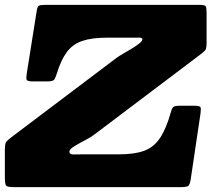

<svg xmlns="http://www.w3.org/2000/svg" viewBox="-75 -770 880 790"><path d="M-55 -41V-153Q-55 -180 -48.8 -187.2Q-42.5 -194.5 -28 -205.5L406 -533Q413.5 -538.5 430.2 -548.2Q447 -558 465.8 -569.2Q484.5 -580.5 497.8 -591Q511 -601.5 511 -608Q511 -615.5 496 -615.2Q481 -615 471 -615H365Q302.5 -615 263.2 -601.5Q224 -588 200 -555.8Q176 -523.5 159 -468Q154 -451.5 148.8 -443.2Q143.5 -435 120 -435H60Q36 -435 34.2 -443.2Q32.5 -451.5 35.5 -470L76 -725Q78.5 -742 84.2 -746Q90 -750 110 -750H746Q768 -750 771.5 -744Q775 -738 775 -716V-595Q775 -570.5 769.8 -563.8Q764.5 -557 751 -547L312 -215.5Q299 -205.5 274.5 -192.8Q250 -180 230.2 -167.8Q210.5 -155.5 210.5 -146.5Q210.5 -134 227.2 -134.5Q244 -135 270 -135H415Q480 -135 519.8 -150.2Q559.5 -165.5 584.5 -203.8Q609.5 -242 628.5 -310Q633 -326 639.2 -330.5Q645.5 -335 667 -335H725Q748 -335 750.2 -328.2Q752.5 -321.5 750 -303L709.5 -31Q706 -9.5 699.2 -4.8Q692.5 0 667 0H-18Q-45.5 0 -50.2 -6.8Q-55 -13.5 -55 -41Z"/></svg>

Font: Besley* Fatface
Style: Italic
Weight: 900
Italic angle: -13°
Designer: Owen Earl
Foundry: indestructible type*
Version: Version 3.000; ttfautohint (v1.8.3)